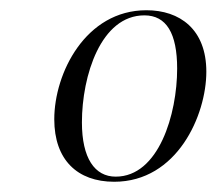

<svg xmlns="http://www.w3.org/2000/svg" viewBox="-20 -740 423 375"><path d="M203 -385C326 -385 383 -515 383 -600C383 -683 331 -720 266 -720C147 -720 86 -597 86 -507C86 -428 131 -385 203 -385ZM206 -395C165 -395 140 -431 140 -501C140 -592 177 -710 262 -710C305 -710 326 -675 326 -606C326 -517 290 -395 206 -395Z"/></svg>

Font: Noto Serif Display SemiCondensed Light
Style: Italic
Weight: 300
Width: 4
Italic angle: -12°
Designer: Monotype Design Team
Foundry: Monotype Imaging Inc.
Version: Version 2.009